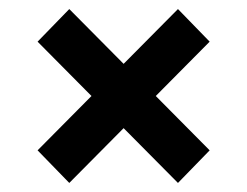

<svg xmlns="http://www.w3.org/2000/svg" viewBox="-20 -538 546 424"><path d="M443 -446 324 -326 443 -206 373 -134 253 -255 133 -134 63 -206 182 -326 63 -446 133 -518 253 -397 373 -518Z"/></svg>

Font: Montserrat-Arabic SemiBold
Style: Regular
Weight: 600
Designer: Mohamed Gaber
Foundry: Kief Type Foundry
Version: Version 5.008;PS 005.008;hotconv 1.0.88;makeotf.lib2.5.64775